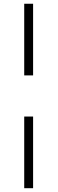

<svg xmlns="http://www.w3.org/2000/svg" viewBox="-20 -783 304 1014"><path d="M107.9 -384.8V-763.2H154.8V-384.8ZM107.9 210.9V-167.5H154.8V210.9Z"/></svg>

Font: Comme ExtraLight
Style: Regular
Weight: 250
Version: Version 1.000;gftools[0.9.27]